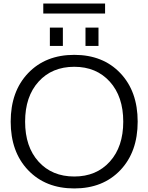

<svg xmlns="http://www.w3.org/2000/svg" viewBox="-20 -1048 833 1078"><path d="M460 -790V-893H533V-790ZM260 -790V-893H333V-790ZM223 -972V-1028H570V-972ZM138 -92.5Q40 -195 40 -365Q40 -535 138 -637.5Q236 -740 397 -740Q558 -740 655.5 -637.5Q753 -535 753 -365Q753 -195 655.5 -92.5Q558 10 397 10Q236 10 138 -92.5ZM397 -57Q521 -57 596.5 -140.5Q672 -224 672 -365Q672 -506 596.5 -589.5Q521 -673 397 -673Q272 -673 196.5 -589.5Q121 -506 121 -365Q121 -224 196.5 -140.5Q272 -57 397 -57Z"/></svg>

Font: M PLUS 1p
Style: Regular
Weight: 400
Version: Version 1.062